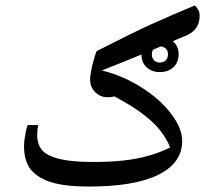

<svg xmlns="http://www.w3.org/2000/svg" viewBox="-20 -683 751 703"><path d="M306 0Q216 0 165 -16.5Q114 -33 89 -67Q68 -99 68 -148Q68 -160 70 -174.5Q72 -189 75 -203Q78 -217 81 -225H120Q118 -216 117 -206Q116 -196 116 -185Q117 -156 131 -137Q145 -118 175 -108Q198 -99 235 -94.5Q272 -90 323 -90Q382 -90 429.5 -95Q477 -100 519.5 -111.5Q562 -123 603 -143Q591 -174 568 -203.5Q545 -233 510 -260Q489 -277 461 -294.5Q433 -312 399 -330Q387 -327 374 -327Q347 -327 328.5 -345.5Q310 -364 310 -392Q310 -403 313 -420Q316 -437 320.5 -454Q325 -471 329 -483.5Q333 -496 336 -497Q401 -530 448.5 -553.5Q496 -577 534.5 -594.5Q573 -612 610.5 -628Q648 -644 693 -663Q702 -655 706.5 -646Q711 -637 711 -625Q711 -600 699 -582Q687 -564 664 -554Q602 -527 548.5 -504.5Q495 -482 447 -462.5Q399 -443 353 -425Q430 -406 498 -363Q566 -320 606 -267Q647 -214 647 -167Q647 -86 559.5 -43Q472 0 306 0ZM565 -419Q536 -419 517 -436.5Q498 -454 498 -484Q498 -514 517 -531Q536 -548 566 -548Q595 -548 614.5 -530.5Q634 -513 634 -485Q634 -454 614.5 -436.5Q595 -419 565 -419ZM565 -454Q579 -454 587 -462.5Q595 -471 595 -484Q595 -498 586.5 -505.5Q578 -513 566 -513Q553 -513 544.5 -505.5Q536 -498 536 -484Q536 -471 543.5 -462.5Q551 -454 565 -454Z"/></svg>

Font: Noto Naskh Arabic Medium
Style: Regular
Weight: 500
Designer: Monotype Design Team, David Williams, Mohamad Dakak and Nizar Qandah
Foundry: Monotype Imaging Inc.
Version: Version 2.016